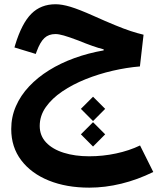

<svg xmlns="http://www.w3.org/2000/svg" viewBox="-20 -541 743 887"><path d="M409.8 18.3 465.9 -38.1 409.8 -94.2 353.7 -38.1ZM409.8 136 465.9 79.6 409.8 23.5 353.7 79.6ZM236.9 -521.4Q168.7 -521.4 124.7 -477.3Q80.6 -433.2 50.1 -333.3L46.8 -321.8L145.2 -291.8L149.2 -302.8Q165.4 -346.9 185.2 -365.3Q204.9 -383.7 236.2 -383.7Q251.1 -383.7 274.9 -376.9Q298.7 -370.2 341.8 -353.9Q378.7 -338.8 406.6 -329Q434.4 -319.1 458.9 -313.1V-308.2Q388.1 -295.9 324 -272.7Q259.9 -249.5 206.8 -216.5Q153.6 -183.5 114.3 -141.6Q75 -99.8 53.5 -50.3Q31.9 -0.8 31.9 55.1Q31.9 138.8 78.2 199.6Q124.5 260.5 205.8 293.2Q287 325.9 392.4 325.9Q465.3 325.9 540.3 307.6Q615.4 289.3 688.1 253.5L627 131Q576.8 155.1 516.1 168Q455.5 181 392.1 181Q326.1 181 274.3 164.7Q222.5 148.4 193 117.1Q163.5 85.7 163.5 41Q163.5 -6.1 191.6 -46.1Q219.8 -86.2 267.7 -118.6Q315.6 -151 375.8 -175.2Q436.1 -199.3 500.8 -214.2Q565.5 -229.1 626.4 -234.1L643.2 -380.6Q615.4 -387.2 583.8 -397.5Q552.2 -407.9 510.6 -425.1Q468.9 -442.2 411 -468.2Q345 -497.7 305.5 -509.6Q266 -521.4 236.9 -521.4Z"/></svg>

Font: Estedad-FD VF
Style: Regular
Weight: 100
Designer: Amin Abedi
Version: Version 7.3